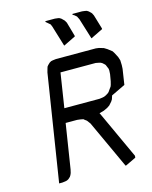

<svg xmlns="http://www.w3.org/2000/svg" viewBox="-116 -850 735 927"><g transform="rotate(-15 251.5 -387.0)"><path d="M63 0 147 -532.2 151.9 -549.8 154.8 -559.1 160.2 -565.9 169.9 -575.2 178.2 -580.1 187 -582 203.1 -584H402.8L418 -582L440.9 -575.2L456.1 -565.9L477.1 -549.8L482.9 -541L496.1 -516.1L502 -498L502.9 -473.1L502 -455.1L490.2 -377.9L419.9 -344.2L414.1 -326.2L408.2 -316.9L397.9 -305.2L394 -300.8L380.9 -292L361.8 -283.2L338.9 -276.9L340.8 -273.9L451.2 -34.2L450.2 -24.9L397.9 0H395L284.2 -240.2L271 -257.8L259.8 -266.1L256.8 -269L242.2 -272L226.1 -273.9H168.9L133.8 -50.8L129.9 -34.2L126 -24.9L121.1 -17.1L110.8 -7.8L103 -3.9L95.2 -2L79.1 0ZM181.2 -344.2H356.9L372.1 -346.2L380.9 -348.1L390.1 -352.1L402.8 -359.9L408.2 -365.2L417 -377.9L423.8 -387.2L426.8 -395L431.2 -412.1L437 -445.8L438 -463.9L437 -473.1L434.1 -480L428.2 -494.1L424.8 -498L415 -506.8L407.2 -511.2L398.9 -513.2L383.8 -516.1H208ZM201.2 -770V-773.9H249L265.1 -772L272 -770L279.8 -765.1L289.1 -755.9L293 -752L299.8 -740.2L319.8 -669.9V-666L258.8 -636.2L227.1 -740.2L222.2 -752L217.8 -755.9L207 -765.1ZM335.9 -770 336.9 -773.9H384.8L399.9 -772L408.2 -770L416 -765.1L425.8 -755.9L429.2 -752L435.1 -740.2L456.1 -669.9V-666L395 -636.2L362.8 -740.2L356.9 -752L355 -755.9L344.2 -765.1Z"/></g></svg>

Font: Petahja
Style: Italic
Weight: 400
Designer: T. Christopher White
Version: Version 1.1